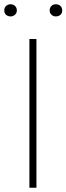

<svg xmlns="http://www.w3.org/2000/svg" viewBox="-34 -881 312 901"><path d="M16 -861Q28 -861 36.5 -853Q45 -845 45 -832Q45 -820 36.5 -812Q28 -804 16 -804Q3 -804 -5.5 -811.5Q-14 -819 -14 -832Q-14 -845 -5.5 -853Q3 -861 16 -861ZM228 -861Q241 -861 249.5 -853Q258 -845 258 -832Q258 -819 249.5 -811.5Q241 -804 228 -804Q216 -804 207.5 -812Q199 -820 199 -832Q199 -845 207.5 -853Q216 -861 228 -861ZM104 -698H137V0H104Z"/></svg>

Font: Freesentation 1 Thin
Style: Regular
Weight: 250
Designer: glyphs from Roboto by Christian Robertson / Hangul glyphs from Noto Sans CJK(Source Han Sans) by Jang Soo-young and Kang
Foundry: PT&
Version: Version 2.001